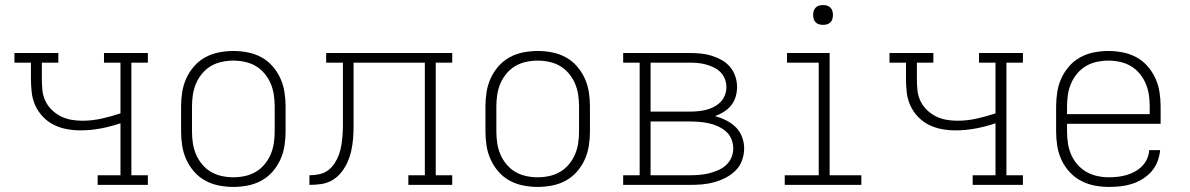

<svg xmlns="http://www.w3.org/2000/svg" viewBox="-20 -729 4690 757"><path d="M365 0V-38H455V-243Q417 -230 377 -222.5Q337 -215 297 -215Q270 -215 243 -220Q216 -225 192 -237Q168 -249 149 -269Q130 -289 119 -313.5Q108 -338 105 -365Q102 -392 102 -420V-482H37V-520H210V-482H145V-420Q145 -397 147 -375Q149 -353 158 -333Q167 -313 183 -297Q199 -281 218.5 -271Q238 -261 260 -257Q282 -253 304 -253Q343 -253 381 -261.5Q419 -270 455 -282V-482H390V-520H563V-482H498V-38H563V0Z M900 8Q872 8 843.5 2.5Q815 -3 790 -16.5Q765 -30 746 -51.5Q727 -73 715 -99Q703 -125 698.5 -153.5Q694 -182 694 -210V-310Q694 -338 698.5 -366.5Q703 -395 715 -421Q727 -447 746 -468.5Q765 -490 790 -503.5Q815 -517 843.5 -522.5Q872 -528 900 -528Q928 -528 956.5 -522.5Q985 -517 1010 -503.5Q1035 -490 1054 -468.5Q1073 -447 1085 -421Q1097 -395 1101.5 -366.5Q1106 -338 1106 -310V-210Q1106 -182 1101.5 -153.5Q1097 -125 1085 -99Q1073 -73 1054 -51.5Q1035 -30 1010 -16.5Q985 -3 956.5 2.5Q928 8 900 8ZM900 -30Q923 -30 946 -35Q969 -40 988.5 -51.5Q1008 -63 1023 -81Q1038 -99 1047 -120Q1056 -141 1059.5 -164Q1063 -187 1063 -210V-310Q1063 -333 1059.5 -356Q1056 -379 1047 -400Q1038 -421 1023 -439Q1008 -457 988.5 -468.5Q969 -480 946 -485Q923 -490 900 -490Q877 -490 854 -485Q831 -480 811.5 -468.5Q792 -457 777 -439Q762 -421 753 -400Q744 -379 740.5 -356Q737 -333 737 -310V-210Q737 -187 740.5 -164Q744 -141 753 -120Q762 -99 777 -81Q792 -63 811.5 -51.5Q831 -40 854 -35Q877 -30 900 -30Z M1200 0V-38Q1219 -38 1238.5 -42Q1258 -46 1273.5 -57.5Q1289 -69 1299.5 -85.5Q1310 -102 1316.5 -120Q1323 -138 1326 -157Q1329 -176 1330.5 -195.5Q1332 -215 1332 -234Q1332 -253 1332 -273V-482H1266V-520H1763V-482H1698V-38H1763V0H1590V-38H1655V-482H1374V-276Q1374 -253 1374 -229Q1374 -205 1372 -181.5Q1370 -158 1365 -135Q1360 -112 1350.5 -90.5Q1341 -69 1326 -50Q1311 -31 1291 -19Q1271 -7 1247.5 -3.5Q1224 0 1200 0Z M2100 8Q2072 8 2043.5 2.5Q2015 -3 1990 -16.5Q1965 -30 1946 -51.5Q1927 -73 1915 -99Q1903 -125 1898.5 -153.5Q1894 -182 1894 -210V-310Q1894 -338 1898.5 -366.5Q1903 -395 1915 -421Q1927 -447 1946 -468.5Q1965 -490 1990 -503.5Q2015 -517 2043.5 -522.5Q2072 -528 2100 -528Q2128 -528 2156.5 -522.5Q2185 -517 2210 -503.5Q2235 -490 2254 -468.5Q2273 -447 2285 -421Q2297 -395 2301.5 -366.5Q2306 -338 2306 -310V-210Q2306 -182 2301.5 -153.5Q2297 -125 2285 -99Q2273 -73 2254 -51.5Q2235 -30 2210 -16.5Q2185 -3 2156.5 2.5Q2128 8 2100 8ZM2100 -30Q2123 -30 2146 -35Q2169 -40 2188.5 -51.5Q2208 -63 2223 -81Q2238 -99 2247 -120Q2256 -141 2259.5 -164Q2263 -187 2263 -210V-310Q2263 -333 2259.5 -356Q2256 -379 2247 -400Q2238 -421 2223 -439Q2208 -457 2188.5 -468.5Q2169 -480 2146 -485Q2123 -490 2100 -490Q2077 -490 2054 -485Q2031 -480 2011.5 -468.5Q1992 -457 1977 -439Q1962 -421 1953 -400Q1944 -379 1940.5 -356Q1937 -333 1937 -310V-210Q1937 -187 1940.5 -164Q1944 -141 1953 -120Q1962 -99 1977 -81Q1992 -63 2011.5 -51.5Q2031 -40 2054 -35Q2077 -30 2100 -30Z M2437 0V-38H2502V-482H2437V-520H2700Q2721 -520 2742.5 -518Q2764 -516 2785 -509.5Q2806 -503 2825 -492.5Q2844 -482 2858 -465.5Q2872 -449 2879 -428.5Q2886 -408 2886 -386Q2886 -367 2880.5 -348Q2875 -329 2863 -314Q2851 -299 2834.5 -288.5Q2818 -278 2799 -271Q2822 -265 2843 -254.5Q2864 -244 2880.5 -228Q2897 -212 2905.5 -189.5Q2914 -167 2914 -144Q2914 -120 2905.5 -96.5Q2897 -73 2879.5 -56Q2862 -39 2840.5 -28Q2819 -17 2795.5 -10.5Q2772 -4 2748 -2Q2724 0 2700 0ZM2545 -289H2700Q2716 -289 2732 -290.5Q2748 -292 2764 -296Q2780 -300 2794.5 -307.5Q2809 -315 2820.5 -326.5Q2832 -338 2838 -353.5Q2844 -369 2844 -385Q2844 -402 2838 -417.5Q2832 -433 2820.5 -444.5Q2809 -456 2794.5 -463Q2780 -470 2764 -474.5Q2748 -479 2732 -480.5Q2716 -482 2700 -482H2545ZM2545 -38H2700Q2718 -38 2737 -39.5Q2756 -41 2774.5 -45.5Q2793 -50 2810.5 -57.5Q2828 -65 2842 -77.5Q2856 -90 2863.5 -107.5Q2871 -125 2871 -144Q2871 -163 2863.5 -181Q2856 -199 2842 -211Q2828 -223 2810.5 -231Q2793 -239 2774.5 -243Q2756 -247 2737 -248.5Q2718 -250 2700 -250H2545Z M3074 0V-38H3208V-482H3083V-520H3251V-38H3376V0ZM3225 -631Q3217 -631 3209.5 -633Q3202 -635 3196 -641Q3190 -647 3188 -654.5Q3186 -662 3186 -670Q3186 -678 3188 -685.5Q3190 -693 3196 -699Q3202 -705 3209.5 -707Q3217 -709 3225 -709Q3233 -709 3240.5 -707Q3248 -705 3254 -699Q3260 -693 3262 -685.5Q3264 -678 3264 -670Q3264 -662 3262 -654.5Q3260 -647 3254 -641Q3248 -635 3240.5 -633Q3233 -631 3225 -631Z M3815 0V-38H3905V-243Q3867 -230 3827 -222.5Q3787 -215 3747 -215Q3720 -215 3693 -220Q3666 -225 3642 -237Q3618 -249 3599 -269Q3580 -289 3569 -313.5Q3558 -338 3555 -365Q3552 -392 3552 -420V-482H3487V-520H3660V-482H3595V-420Q3595 -397 3597 -375Q3599 -353 3608 -333Q3617 -313 3633 -297Q3649 -281 3668.5 -271Q3688 -261 3710 -257Q3732 -253 3754 -253Q3793 -253 3831 -261.5Q3869 -270 3905 -282V-482H3840V-520H4013V-482H3948V-38H4013V0Z M4352 8Q4323 8 4295 2.5Q4267 -3 4241.5 -16.5Q4216 -30 4196.5 -51.5Q4177 -73 4165 -99Q4153 -125 4148.5 -153Q4144 -181 4144 -210V-310Q4144 -338 4148.5 -366.5Q4153 -395 4165 -421Q4177 -447 4196 -468.5Q4215 -490 4240 -503.5Q4265 -517 4293.5 -522.5Q4322 -528 4350 -528Q4378 -528 4406.5 -522.5Q4435 -517 4460 -503.5Q4485 -490 4504 -468.5Q4523 -447 4535 -421Q4547 -395 4551.5 -366.5Q4556 -338 4556 -310V-241H4187V-210Q4187 -187 4190.5 -164Q4194 -141 4203 -120Q4212 -99 4227.5 -81Q4243 -63 4263 -51.5Q4283 -40 4306 -35Q4329 -30 4352 -30Q4369 -30 4387 -32Q4405 -34 4422 -39Q4439 -44 4454.5 -52.5Q4470 -61 4482.5 -73.5Q4495 -86 4502.5 -102.5Q4510 -119 4511 -137H4554Q4552 -114 4543.5 -92Q4535 -70 4520 -53Q4505 -36 4485 -23.5Q4465 -11 4443 -4Q4421 3 4398 5.5Q4375 8 4352 8ZM4187 -279H4513V-310Q4513 -333 4509.5 -356Q4506 -379 4497 -400Q4488 -421 4473 -439Q4458 -457 4438.5 -468.5Q4419 -480 4396 -485Q4373 -490 4350 -490Q4327 -490 4304 -485Q4281 -480 4261.5 -468.5Q4242 -457 4227 -439Q4212 -421 4203 -400Q4194 -379 4190.5 -356Q4187 -333 4187 -310Z"/></svg>

Font: Iosevka Etoile Extralight
Style: Regular
Weight: 200
Designer: Belleve Invis
Foundry: Belleve Invis
Version: Version 22.1.2; ttfautohint (v1.8.4)